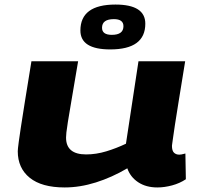

<svg xmlns="http://www.w3.org/2000/svg" viewBox="-20 -813 882 843"><path d="M264 10Q163 10 110.5 -32.5Q58 -75 58 -149Q58 -155 59 -163Q60 -171 62.5 -191.5Q65 -212 71.5 -253.5Q78 -295 89 -365Q100 -435 118 -544H323Q305 -436 294 -373Q283 -310 278 -277.5Q273 -245 271.5 -231.5Q270 -218 270 -209Q270 -135 358 -135Q402 -135 446.5 -148.5Q491 -162 533 -182L588 -544H793Q776 -439 765 -371.5Q754 -304 748 -264.5Q742 -225 739.5 -206Q737 -187 736 -181Q735 -175 735 -173Q735 -151 744 -142.5Q753 -134 767 -134Q770 -134 777 -135Q784 -136 794 -139L796 -26Q769 -8 735.5 1Q702 10 671 10Q621 10 586.5 -13Q552 -36 539 -74Q471 -34 401 -12Q331 10 264 10ZM464 -596Q333 -596 333 -679Q333 -793 487 -793Q618 -793 618 -709Q618 -596 464 -596ZM471 -660Q522 -660 522 -698Q522 -729 480 -729Q428 -729 428 -691Q428 -660 471 -660Z"/></svg>

Font: Georama ExtraExtended
Style: Bold Italic
Weight: 700
Width: 8
Italic angle: -9°
Designer: Jean-Baptiste Levee
Foundry: Production Type
Version: Version 1.000